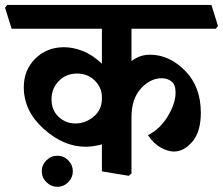

<svg xmlns="http://www.w3.org/2000/svg" viewBox="-46 -669 884 761"><path d="M357.9 -284.2Q357.9 -321.3 330.1 -349.4Q302.2 -377.4 259.3 -377.4Q215.3 -377.4 186.8 -347.7Q158.2 -317.9 158.2 -275.4Q158.2 -232.4 186 -206.1Q213.9 -179.7 252.9 -179.7Q293 -179.7 325.4 -207Q357.9 -234.4 357.9 -277.3ZM792 -649.4 817.9 -566.4 809.6 -555.2H475.1V-427.2Q493.7 -440.4 511 -446.3Q528.3 -452.1 549.3 -452.1Q624.5 -452.1 687.3 -388.9Q750 -325.7 750 -222.2Q750 -147 716.6 -107.7Q683.1 -68.4 643.6 -68.4Q619.6 -68.4 591.3 -84Q563 -99.6 540.5 -133.3Q588.9 -157.7 619.4 -208.7Q649.9 -259.8 649.9 -302.2Q649.9 -333 634 -345.9Q618.2 -358.9 594.7 -358.9Q549.8 -358.9 512.5 -318.1Q475.1 -277.3 475.1 -204.1V19L464.4 27.8L357.9 10.3V-96.7Q339.8 -91.8 323 -89.6Q306.2 -87.4 293 -87.4Q206.1 -87.4 127.2 -158.2Q48.3 -229 48.3 -323.2Q48.3 -391.6 94 -436.8Q139.6 -481.9 208 -481.9Q243.2 -481.9 281.7 -467Q320.3 -452.1 357.9 -416.5V-555.2H0L-25.9 -638.2L-17.6 -649.4ZM119.6 9.8Q119.6 -15.1 137.9 -33.4Q156.2 -51.8 181.6 -51.8Q206.5 -51.8 224.6 -33.4Q242.7 -15.1 242.7 9.8Q242.7 34.7 224.6 53Q206.5 71.3 181.6 71.3Q156.2 71.3 137.9 53Q119.6 34.7 119.6 9.8Z"/></svg>

Font: Sitara
Style: Bold
Weight: 700
Designer: Neelakash Kshetrimayum
Foundry: Neelakash Kshetrimayum
Version: Version 1.000;PS Version 1.000;PS 1.0;hotconv 1.;hotconv 1.0